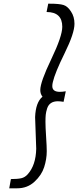

<svg xmlns="http://www.w3.org/2000/svg" viewBox="-20 -770 423 1039"><path d="M30 249 39 199Q75 199 95 194.5Q115 190 130 173Q174 124 176 35L170 -136Q173 -216 210 -247Q198 -261 198 -283Q198 -326 257.5 -450Q317 -574 317 -625Q317 -705 232 -705L241 -750H250Q301 -750 323.5 -743Q346 -736 364 -708Q383 -680 383 -641Q383 -590 330 -482.5Q277 -375 266 -326Q263 -314 263 -304Q263 -273 304 -273Q316 -273 336 -276L324 -219Q306 -222 293 -222Q270 -222 255.5 -212Q241 -202 235 -183Q229 -164 227.5 -149Q226 -134 226 -111Q226 -83 229.5 -30Q233 23 233 48Q233 91 219 134.5Q205 178 166.5 213.5Q128 249 73 249Z"/></svg>

Font: Lobster 1.4
Style: Regular
Weight: 400
Designer: Pablo Impallari
Foundry: Pablo Impallari. www.impallari.com
Version: Version 1.4